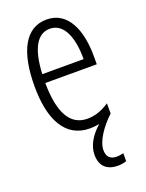

<svg xmlns="http://www.w3.org/2000/svg" viewBox="-144 -613 687 904"><g transform="rotate(-20 199.5 -161.0)"><path d="M247 128C247 84 287 25 338 -23V-74C301 -49 265 -37 228 -37C141 -37 99 -115 98 -263H356V-305C356 -432 313 -542 205 -542C98 -542 45 -438 45 -265C45 -102 98 10 224 10C240 10 256 8 271 5C228 42 200 88 200 134C200 191 232 220 287 220C303 220 319 217 330 213V173C323 175 309 178 296 178C264 178 247 161 247 128ZM205 -496C277 -496 307 -410 306 -307H99C105 -435 143 -496 205 -496Z"/></g></svg>

Font: Noto Sans Myanmar UI ExtraCondensed Light
Style: Regular
Weight: 300
Width: 2
Designer: Monotype Design Team
Foundry: Monotype Imaging Inc.
Version: Version 2.103